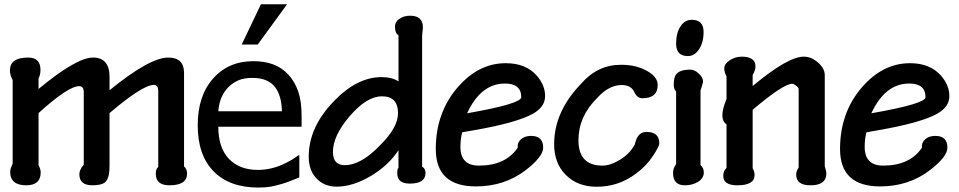

<svg xmlns="http://www.w3.org/2000/svg" viewBox="-20 -838 4352 871"><path d="M154.9 -88.2Q164.6 -70.8 164.6 -55.9Q164.6 2.6 99 2.6Q26.2 2.6 26.2 -59Q26.2 -68.7 30.8 -80L37.4 -95.9V-474.9Q25.1 -496.9 25.1 -519Q25.1 -576.9 107.7 -576.9Q163.6 -576.9 163.6 -521.5Q163.6 -499 154.9 -482.6V-434.4Q326.7 -576.9 402.1 -576.9Q476.9 -576.9 476.9 -488.7V-428.7Q659 -576.9 743.1 -576.9Q814.9 -576.9 814.9 -507.7V-83.1Q828.7 -70.8 828.7 -50.3Q828.7 2.6 748.2 2.6Q686.7 2.6 686.7 -50.3Q686.7 -71.8 697.9 -80.5V-424.6Q697.9 -452.8 677.9 -452.8Q627.2 -452.8 476.9 -325.1V-84.6Q476.9 -31.3 459 -13.3Q443.6 2.6 399 2.6Q340 2.6 340 -47.7Q340 -68.2 360 -90.8V-419.5Q360 -447.2 339 -447.2Q289.7 -447.2 154.9 -325.1Z M1151.3 12.8Q1021 12.8 949 -60.8Q876.9 -134.4 876.9 -269.7Q876.9 -403.1 946.7 -481.8Q1016.4 -560.5 1129.2 -560.5Q1180 -560.5 1219.2 -545.9Q1258.5 -531.3 1287.7 -500Q1316.9 -468.7 1332.6 -423.6Q1348.2 -378.5 1348.2 -312.8V-263.1H970.3Q970.3 -168.2 1018.2 -117.7Q1066.2 -67.2 1150.3 -67.2Q1180.5 -67.2 1209.7 -74.1Q1239 -81 1262.1 -91.8Q1287.2 -103.1 1304.4 -113.6Q1321.5 -124.1 1332.8 -133.3H1337.9V-33.3Q1322.1 -26.7 1297.9 -17.2Q1273.8 -7.7 1254.9 -2.6Q1228.2 5.1 1206.4 9Q1184.6 12.8 1151.3 12.8ZM1259 -333.3Q1257.9 -370.8 1250 -397.4Q1242.1 -424.1 1227.7 -443.1Q1211.3 -463.6 1186.2 -474.1Q1161 -484.6 1124.1 -484.6Q1087.7 -484.6 1062.1 -473.8Q1036.4 -463.1 1015.4 -442.1Q994.9 -420.5 984.1 -394.4Q973.3 -368.2 970.3 -333.3ZM1282.1 -818.5 1149.2 -635.9H1076.4L1163.6 -818.5Z M1787.7 -678.5Q1771.8 -686.2 1771.8 -717.4Q1771.8 -739 1791.8 -752.3Q1811.3 -766.7 1840.5 -766.7Q1898.5 -766.7 1898.5 -713.8L1894.9 -674.9V-82.1Q1910.3 -73.3 1910.3 -53.3Q1910.3 -5.1 1839.5 -5.1Q1782.1 -5.1 1782.1 -51.3Q1782.1 -72.8 1787.7 -77.4V-156.9Q1744.6 -89.7 1664.6 -41Q1581.5 8.7 1507.2 8.7Q1453.3 8.7 1418.5 -25.6Q1380.5 -62.6 1380.5 -127.2Q1380.5 -259.5 1491.3 -375.4Q1597.9 -488.2 1710.8 -488.2Q1758.5 -488.2 1787.7 -468.7ZM1712.3 -401Q1643.6 -401 1566.2 -310.8Q1490.3 -222.1 1490.3 -148.7Q1490.3 -88.7 1544.1 -88.7Q1618.5 -88.7 1706.2 -181Q1785.6 -260 1785.6 -324.6Q1785.6 -401 1713.3 -401Z M2274.9 -551.3Q2365.6 -551.3 2415.4 -494.4Q2452.8 -451.3 2452.8 -402.1Q2452.8 -353.3 2398.5 -322.6Q2326.2 -281.5 2132.8 -247.7L2076.9 -237.9Q2068.7 -210.3 2068.7 -171.8Q2068.7 -86.7 2152.3 -86.7Q2273.8 -86.7 2328.7 -168.2Q2325.6 -189.7 2342.6 -205.6Q2360 -221.5 2389.2 -221.5Q2444.1 -221.5 2444.1 -168.2Q2444.1 -127.7 2366.2 -67.2Q2269.2 7.7 2139 7.7Q1956.9 7.7 1956.9 -162.1Q1956.9 -326.7 2055.9 -441.5Q2150.8 -551.3 2273.8 -551.3ZM2270.3 -459Q2161.5 -459 2099 -324.1Q2344.6 -367.2 2344.6 -396.9Q2344.6 -459 2271.8 -459Z M2797.9 -544.1Q2866.2 -544.1 2914.9 -516.4Q2963.6 -489.7 2963.6 -452.3Q2963.6 -392.3 2894.4 -392.3Q2869.2 -392.3 2855.9 -423.6Q2840.5 -452.3 2800 -452.3Q2741.5 -452.3 2687.7 -392.3Q2604.1 -308.7 2604.1 -202.1Q2604.1 -86.7 2712.8 -86.7Q2747.7 -86.7 2789.2 -111.3Q2837.4 -139.5 2860 -183.1Q2871.3 -239.5 2912.3 -239.5Q2970.8 -239.5 2970.8 -188.7Q2970.8 -173.8 2944.1 -133.8Q2911.8 -84.1 2866.7 -51.8Q2787.7 9.2 2686.7 9.2Q2599 9.2 2545.6 -45.6Q2493.8 -98.5 2493.8 -184.1Q2493.8 -331.8 2616.9 -459Q2691.3 -544.1 2796.4 -544.1Z M3118.5 -748.2Q3171.8 -748.2 3171.8 -693.3Q3171.8 -643.6 3149.7 -612.3Q3129.7 -583.6 3100.5 -583.6Q3047.2 -583.6 3047.2 -640Q3047.2 -687.2 3066.2 -716.9Q3085.6 -748.2 3117.4 -748.2ZM3169.2 -466.2Q3169.2 -463.1 3157.9 -427.2V-88.7Q3172.8 -76.4 3172.8 -55.9Q3172.8 -27.7 3143.6 -11.3Q3118.5 2.6 3086.7 2.6Q3033.3 2.6 3033.3 -53.3Q3033.3 -75.9 3047.2 -93.3V-422.6Q3036.4 -433.3 3036.4 -453.3Q3036.4 -486.2 3046.7 -500Q3063.1 -522.1 3111.3 -522.1Q3131.8 -522.1 3150.8 -503.6Q3170.3 -485.1 3169.2 -467.2Z M3394.4 -73.8Q3403.1 -61 3403.1 -43.6Q3403.1 2.6 3324.6 2.6Q3261 2.6 3261 -40.5Q3261 -62.6 3275.9 -76.4V-273.8Q3256.9 -286.2 3256.9 -315.9Q3256.9 -342.1 3275.9 -389.7V-491.3Q3265.6 -509.2 3265.6 -528.7Q3265.6 -548.2 3290.8 -564.6Q3315.4 -581 3344.6 -581Q3407.2 -581 3407.2 -536.4Q3407.2 -519.5 3394.4 -497.4V-447.7Q3553.8 -581 3626.2 -581Q3660.5 -581 3690.8 -554.4Q3721.5 -527.7 3721.5 -497.4V-84.1Q3728.7 -61 3728.7 -50.8Q3728.7 2.6 3656.4 2.6Q3591.8 2.6 3591.8 -46.2Q3591.8 -60.5 3603.1 -78.5V-433.8Q3603.1 -440.5 3591.8 -449.2Q3581 -457.9 3573.8 -457.9Q3533.8 -457.9 3394.4 -340Z M4108.7 -551.3Q4199.5 -551.3 4249.2 -494.4Q4286.7 -451.3 4286.7 -402.1Q4286.7 -353.3 4232.3 -322.6Q4160 -281.5 3966.7 -247.7L3910.8 -237.9Q3902.6 -210.3 3902.6 -171.8Q3902.6 -86.7 3986.2 -86.7Q4107.7 -86.7 4162.6 -168.2Q4159.5 -189.7 4176.4 -205.6Q4193.8 -221.5 4223.1 -221.5Q4277.9 -221.5 4277.9 -168.2Q4277.9 -127.7 4200 -67.2Q4103.1 7.7 3972.8 7.7Q3790.8 7.7 3790.8 -162.1Q3790.8 -326.7 3889.7 -441.5Q3984.6 -551.3 4107.7 -551.3ZM4104.1 -459Q3995.4 -459 3932.8 -324.1Q4178.5 -367.2 4178.5 -396.9Q4178.5 -459 4105.6 -459Z"/></svg>

Font: Myanmar Handwriting
Style: Regular
Weight: 400
Designer: Khon Soe Zaw Thu
Foundry: PaOh Unicode khonsoezawthu@gmail.com and @hotmail.com
Version: Version 1.30 November 9, 2016